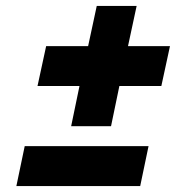

<svg xmlns="http://www.w3.org/2000/svg" viewBox="-20 -625 591 645"><path d="M135 -470 106 -336H247L219 -201H353L381 -336H522L551 -470H410L439 -605H305L276 -470ZM35 0H451L479 -134H63Z"/></svg>

Font: LT Wave Black
Style: Italic
Weight: 900
Designer: Daniel Lyons
Version: Version 2.5 (Glyphs App)